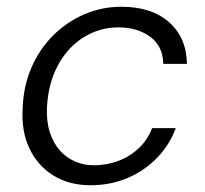

<svg xmlns="http://www.w3.org/2000/svg" viewBox="-20 -536 605 568"><path d="M248 12Q185 12 138.5 -16.5Q92 -45 67.5 -96Q43 -147 47 -214Q49 -281 73 -336Q97 -391 137 -431Q177 -471 229 -493.5Q281 -516 339 -516Q429 -516 480.5 -470Q532 -424 533 -347H463Q462 -400 424 -427.5Q386 -455 330 -455Q275 -455 228 -426Q181 -397 152 -344Q123 -291 119 -220Q117 -178 127 -146Q137 -114 156 -92Q175 -70 201.5 -58.5Q228 -47 258 -47Q295 -47 329 -59.5Q363 -72 389.5 -96.5Q416 -121 430 -157H500Q482 -108 445 -69.5Q408 -31 357.5 -9.5Q307 12 248 12Z"/></svg>

Font: DM Sans Light
Style: Italic
Weight: 300
Italic angle: -10°
Designer: Colophon Foundry, Jonny Pinhorn
Foundry: Colophon Foundry
Version: Version 4.004;gftools[0.9.30]